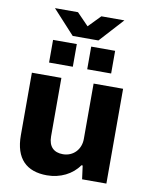

<svg xmlns="http://www.w3.org/2000/svg" viewBox="-97 -968 824 1051"><g transform="rotate(10 314.5 -442.5)"><path d="M122 -897 244 -764H387L508 -897H380L315 -830L250 -897ZM142 -598H274V-724H142ZM354 -598H487V-724H354ZM237 12C311 12 377 -21 414 -75H421L431 0H566V-527H402V-219C402 -161 361 -117 303 -117C253 -117 223 -145 223 -202V-527H59V-179C59 -50 123 12 237 12Z"/></g></svg>

Font: Archivo ExtraBold
Style: Regular
Weight: 800
Designer: Hector Gatti
Foundry: Omnibus-Type
Version: Version 2.001